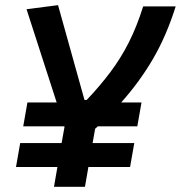

<svg xmlns="http://www.w3.org/2000/svg" viewBox="-20 -718 695 738"><path d="M69.3 -232.4 85.4 -324.2H197.8L82 -682.6L203.1 -698.2L304.7 -334H313.5Q364.7 -388.2 404.5 -441.2Q444.3 -494.1 475.1 -554.9Q505.9 -615.7 530.3 -693.4H655.3Q620.1 -581.1 568.4 -492.2Q516.6 -403.3 445.8 -324.2H523.9L507.8 -232.4H356Q350.6 -227.5 345.7 -223.1L335.9 -168H496.1L480 -76.2H319.8L306.6 0H187.5L200.7 -76.2H41.5L57.6 -168H216.8L228 -230.5L227.1 -232.4Z"/></svg>

Font: Cascadia Code PL SemiBold
Style: Italic
Weight: 600
Italic angle: -10°
Monospace: yes
Designer: Aaron Bell
Foundry: Saja Typeworks
Version: Version 2404.023; ttfautohint (v1.8.4)